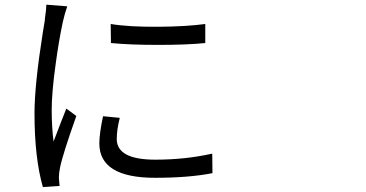

<svg xmlns="http://www.w3.org/2000/svg" viewBox="-20 -759 1540 807"><path d="M160.2 27.3Q125 -95.7 125 -283.2Q125 -401.4 160.2 -624Q166 -657.2 168 -670.9Q168 -673.8 168.9 -681.6Q174.8 -721.7 174.8 -739.3L262.7 -732.4Q252 -702.1 244.1 -667Q226.6 -585 213.9 -489.3Q197.3 -370.1 197.3 -296.9Q197.3 -226.6 205.1 -164.1Q242.2 -261.7 258.8 -302.7L300.8 -271.5Q243.2 -109.4 232.4 -54.7Q227.5 -32.2 227.5 -11.7L230.5 22.5ZM631.8 -11.7Q397.5 -11.7 397.5 -156.2Q397.5 -197.3 413.1 -270.5L483.4 -263.7Q470.7 -212.9 470.7 -174.8Q470.7 -87.9 632.8 -87.9Q758.8 -87.9 872.1 -113.3L873 -31.2Q773.4 -11.7 631.8 -11.7ZM645.5 -570.3Q525.4 -570.3 446.3 -578.1L445.3 -658.2Q520.5 -645.5 647.5 -646.5Q765.6 -647.5 842.8 -658.2V-578.1Q765.6 -570.3 645.5 -570.3Z"/></svg>

Font: Bpmf GenYo Gothic R
Style: R
Weight: 400
Foundry: But Ko
Version: Version 1.320